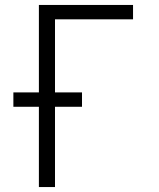

<svg xmlns="http://www.w3.org/2000/svg" viewBox="-20 -755 640 775"><path d="M137 0V-324H34V-382H137V-735H517V-677H202V-382H311V-324H202V0Z"/></svg>

Font: Iosevka Custom Light Extended
Style: Regular
Weight: 300
Width: 7
Monospace: yes
Designer: Belleve Invis
Foundry: Belleve Invis
Version: Version 11.2.4; ttfautohint (v1.8.4)